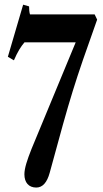

<svg xmlns="http://www.w3.org/2000/svg" viewBox="-20 -812 450 842"><path d="M139 10.5C167 10.5 186.5 -12 198 -54.5C292 -400.5 304.5 -441 406 -726L395 -749H111.5C108.5 -757.5 107.5 -773 107.5 -784L81.5 -791.5L14.5 -563L41 -547.5C57.5 -585.5 71 -607 87.5 -626.5H312L118.5 -159.5C99 -110.5 87 -74 87 -47.5C87 -11.5 106 10.5 139 10.5Z"/></svg>

Font: Libre Caslon Condensed SemiBold
Style: Regular
Weight: 600
Designer: Pablo Impallari, Rodrigo Fuenzalida, Katja Schimmel, Ertekin Erdin
Foundry: Pablo Impallari, Rodrigo Fuenzalida
Version: Version 2.000;gftools[0.9.33]